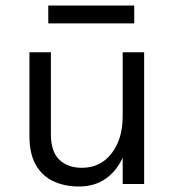

<svg xmlns="http://www.w3.org/2000/svg" viewBox="-20 -669 646 698"><path d="M267 9Q215 9 174.2 -10Q133.5 -29 110.2 -69.5Q87 -110 87 -175V-479H165V-181Q165 -118 195.5 -88.5Q226 -59 278 -59Q345 -59 385.5 -111.2Q426 -163.5 426 -246V-479H504V0H426V-95.5Q403 -46 363 -18.5Q323 9 267 9ZM468 -584H155.5V-649H468Z"/></svg>

Font: Betina Sans
Style: Regular
Weight: 400
Designer: Jonathan Pinhorn (font) & Cristiano Sobral (main changes)
Version: Version 2.001;April 28, 2021;FontCreator 13.0.0.2655 32-bit;